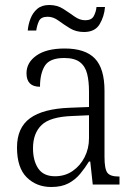

<svg xmlns="http://www.w3.org/2000/svg" viewBox="-20 -738 541 768"><path d="M185 10Q126 10 87 -28.5Q48 -67 48 -148Q48 -227 100 -265Q152 -303 259 -307L336 -310V-372Q336 -413 328.5 -443Q321 -473 299.5 -489.5Q278 -506 237 -506Q179 -506 159.5 -475Q140 -444 140 -391Q86 -391 86 -445Q86 -488 126 -516Q166 -544 239 -544Q321 -544 359.5 -504Q398 -464 398 -375V-111Q398 -62 409.5 -47Q421 -32 454 -32H458V0H351L341 -92H336Q320 -66 300.5 -42.5Q281 -19 253.5 -4.5Q226 10 185 10ZM200 -33Q240 -33 270.5 -54Q301 -75 318.5 -109.5Q336 -144 336 -185V-277L269 -274Q181 -271 146.5 -238Q112 -205 112 -145Q112 -95 133 -64Q154 -33 200 -33ZM316 -610Q284 -610 259.5 -625Q235 -640 214 -655.5Q193 -671 171 -671Q144 -671 136 -654Q128 -637 125 -616H91Q93 -640 102 -663.5Q111 -687 129 -702.5Q147 -718 177 -718Q209 -718 233 -702.5Q257 -687 278 -672Q299 -657 321 -657Q346 -657 355 -673.5Q364 -690 366 -710H400Q397 -672 378.5 -641Q360 -610 316 -610Z"/></svg>

Font: Noto Serif Armenian SemiCondensed Light
Style: Regular
Weight: 300
Width: 4
Designer: Monotype Design Team
Foundry: Monotype Imaging Inc.
Version: Version 2.008; ttfautohint (v1.8.4.7-5d5b)